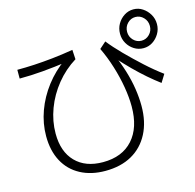

<svg xmlns="http://www.w3.org/2000/svg" viewBox="-120 -970 1121 1105"><g transform="rotate(-15 440.0 -417.5)"><path d="M95.6 -270Q95.6 -345.6 122.2 -418.9Q148.9 -492.2 197.8 -556.1Q246.7 -620 314.4 -667.8L323.3 -653.3Q243.3 -642.2 172.8 -636.1Q102.2 -630 34.4 -630V-682.2Q84.4 -682.2 136.1 -685Q187.8 -687.8 245.6 -693.9Q303.3 -700 370 -711.1L373.3 -654.4Q306.7 -613.3 256.7 -551.7Q206.7 -490 179.4 -417.2Q152.2 -344.4 152.2 -270Q152.2 -162.2 211.1 -101.7Q270 -41.1 374.4 -41.1Q488.9 -41.1 552.2 -111.7Q615.6 -182.2 615.6 -308.9Q615.6 -362.2 605 -425Q594.4 -487.8 574.4 -552.2Q554.4 -616.7 526.7 -674.4L565.6 -708.9Q597.8 -667.8 645 -620Q692.2 -572.2 743.9 -525Q795.6 -477.8 845.6 -441.1L816.7 -394.4Q782.2 -420 745 -452.2Q707.8 -484.4 670 -522.2Q632.2 -560 595.6 -601.1V-620Q620 -565.6 637.2 -510Q654.4 -454.4 662.8 -400Q671.1 -345.6 671.1 -296.7Q671.1 -202.2 635 -132.8Q598.9 -63.3 532.8 -26.1Q466.7 11.1 374.4 11.1Q290 11.1 226.7 -22.8Q163.3 -56.7 129.4 -120Q95.6 -183.3 95.6 -270ZM658.9 -728.9Q658.9 -761.1 673.9 -787.2Q688.9 -813.3 713.9 -829.4Q738.9 -845.6 768.9 -845.6Q798.9 -845.6 823.3 -829.4Q847.8 -813.3 863.3 -787.2Q878.9 -761.1 878.9 -728.9Q878.9 -697.8 863.3 -671.7Q847.8 -645.6 823.3 -630Q798.9 -614.4 768.9 -614.4Q738.9 -614.4 713.9 -630Q688.9 -645.6 673.9 -671.7Q658.9 -697.8 658.9 -728.9ZM836.7 -728.9Q836.7 -758.9 816.7 -779.4Q796.7 -800 768.9 -800Q741.1 -800 721.1 -779.4Q701.1 -758.9 701.1 -728.9Q701.1 -700 721.1 -679.4Q741.1 -658.9 768.9 -658.9Q796.7 -658.9 816.7 -679.4Q836.7 -700 836.7 -728.9Z"/></g></svg>

Font: Paperlogy 3 Light
Style: Regular
Weight: 300
Designer: redesigned by Lee Juim, glyphs from Gmarket Sans & Montserrat
Foundry: PT&
Version: Version 1.001